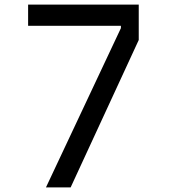

<svg xmlns="http://www.w3.org/2000/svg" viewBox="-20 -820 740 840"><path d="M587 -645 289 0H181L509 -697V-707H103V-800H587Z"/></svg>

Font: Martian Mono Light
Style: Regular
Weight: 300
Monospace: yes
Designer: Roman Shamin
Foundry: Evil Martians
Version: Version 1.000; ttfautohint (v1.8.4.7-5d5b)